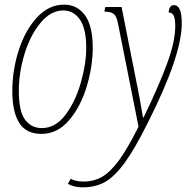

<svg xmlns="http://www.w3.org/2000/svg" viewBox="-20 -566 818 826"><path d="M33 -174Q33 -265 61 -351Q89 -437 139.5 -491.5Q190 -546 256 -546Q312 -546 345.5 -500.5Q379 -455 379 -361Q379 -280 353 -193.5Q327 -107 277 -48.5Q227 10 158 10Q93 10 63 -37Q33 -84 33 -174ZM272 225 284 203Q305 215 339 215Q384 215 419.5 194.5Q455 174 492 123.5Q529 73 576 -21L488 -463Q482 -496 469.5 -506Q457 -516 429 -516L433 -536H503L567 -213Q583 -136 595 -61H598Q661 -191 697.5 -289Q734 -387 734 -454Q734 -484 727.5 -498Q721 -512 706 -512Q706 -526 711.5 -535Q717 -544 728 -544Q745 -544 753.5 -525Q762 -506 762 -465Q762 -328 618 -42Q561 73 517 133.5Q473 194 431.5 217Q390 240 335 240Q299 240 272 225ZM351 -360Q351 -442 324 -481.5Q297 -521 252 -521Q199 -521 155 -468.5Q111 -416 86 -335.5Q61 -255 61 -174Q61 -88 87.5 -51.5Q114 -15 160 -15Q219 -15 262 -72.5Q305 -130 328 -211.5Q351 -293 351 -360Z"/></svg>

Font: Noto Serif CondThin
Style: Italic
Weight: 250
Width: 3
Italic angle: -12°
Designer: Monotype Design Team
Foundry: Monotype Imaging Inc.
Version: Version 1.001